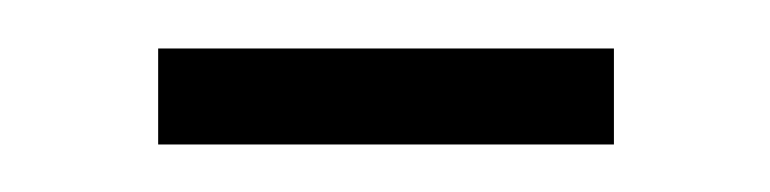

<svg xmlns="http://www.w3.org/2000/svg" viewBox="-20 -402 321 80"><path d="M235.8 -341.8H45.9V-381.8H235.8Z"/></svg>

Font: Margherita
Style: Regular
Weight: 400
Designer: James Puckett
Foundry: Dunwich Type Founders
Version: Version 1.008;hotconv 1.0.109;makeotfexe 2.5.65596